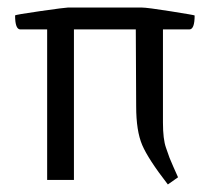

<svg xmlns="http://www.w3.org/2000/svg" viewBox="-20 -477 561 509"><path d="M341 -195 340 -399H176V0H105V-399H34Q20 -399 20 -436Q20 -438 86.5 -447.5Q153 -457 160 -457H356Q370 -457 433 -447Q496 -437 496 -436Q496 -399 482 -399H412V-152Q412 -108 420 -85.5Q428 -63 429.5 -58.5Q431 -54 439.5 -35Q448 -16 452 -7L425 12Q373 -55 357 -92.5Q341 -130 341 -195Z"/></svg>

Font: Mate
Style: Regular
Weight: 400
Designer: Eduardo Rodriguez Tunni
Foundry: Eduardo Rodriguez Tunni
Version: Version 1.002